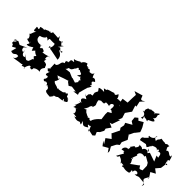

<svg xmlns="http://www.w3.org/2000/svg" viewBox="40 -1542 2364 2364"><g transform="rotate(45 1222.0 -360.5)"><path d="M273 -90C243 -53 211 -84 200 -137C224 -102 221 -99 178 -117C158 -155 170 -157 208 -184L113 -140L67 -163L20 -129C25 -179 88 -153 28 -116C26 -58 39 -118 56 -71C54 -41 97 -86 111 -82C89 -4 96 -7 87 -16C158 18 139 -47 199 -30C193 -35 213 7 165 28C251 18 194 21 292 10C277 27 316 -20 311 23C302 32 371 -13 357 37C352 7 349 2 377 -45C426 -58 382 -22 406 -33C443 -8 440 -75 430 -54C428 -47 457 -90 522 -81C485 -120 546 -170 533 -159C512 -190 536 -204 464 -212C464 -202 481 -278 459 -234C458 -224 435 -304 485 -291C466 -304 457 -280 374 -274C373 -278 398 -292 352 -307C330 -316 341 -303 314 -288C321 -310 269 -327 322 -330C255 -307 199 -332 209 -395C256 -401 297 -447 266 -440C303 -451 306 -424 319 -421C313 -475 324 -446 404 -455C415 -459 424 -393 388 -367C374 -424 414 -376 417 -363V-372C469 -362 520 -351 572 -341C574 -413 518 -428 501 -437C557 -458 554 -462 541 -434C475 -458 510 -488 462 -455C518 -524 518 -522 480 -496C441 -535 445 -558 467 -533C399 -528 429 -501 385 -568C390 -520 392 -538 330 -539C291 -541 278 -538 297 -528C327 -571 283 -527 278 -512C260 -543 263 -503 246 -517C196 -489 198 -507 195 -479C197 -491 159 -486 136 -477C161 -414 114 -462 104 -446C115 -423 90 -366 145 -399C108 -357 127 -338 100 -323C135 -303 143 -258 120 -260C143 -252 143 -249 185 -242C161 -286 205 -250 169 -209C177 -194 235 -218 261 -249C249 -253 249 -237 269 -195C311 -236 309 -243 294 -238C304 -202 376 -179 357 -192C320 -150 337 -171 368 -129C344 -153 348 -109 327 -76C295 -60 303 -62 239 -109Z M1032 -85 974 -102 963 -132C933 -132 981 -161 934 -115C949 -151 871 -87 919 -102C903 -114 876 -92 837 -94C842 -70 836 -117 821 -87C784 -116 747 -95 726 -147C726 -120 754 -138 757 -202C738 -151 725 -213 700 -201L786 -232L856 -254L850 -244L895 -210L931 -232L1007 -222L984 -203L1055 -213L1045 -241C1051 -267 1070 -340 1081 -372C1048 -321 1109 -389 1098 -408C1049 -383 1101 -430 1091 -414C1081 -435 1034 -443 1093 -474C1068 -498 1062 -512 1009 -478C1054 -488 1023 -487 1011 -546C1001 -501 962 -520 945 -508C972 -536 966 -496 934 -542C959 -530 867 -527 915 -544C844 -536 890 -573 858 -567C797 -555 799 -485 798 -525C772 -521 756 -494 708 -490C725 -470 753 -463 721 -462C666 -465 707 -416 680 -409C692 -445 694 -407 646 -403C679 -409 644 -415 664 -373C610 -361 644 -313 599 -277C579 -292 625 -292 580 -281L583 -217C567 -193 623 -236 552 -171C570 -204 570 -133 611 -169C603 -146 580 -105 612 -108C651 -126 636 -72 627 -64C604 -58 649 -16 658 -56C658 -23 682 5 654 -50C730 -54 670 24 704 -34C709 -18 750 -26 740 26C753 41 758 46 825 49C855 13 865 -1 836 4C905 0 894 -30 907 -20C972 -31 914 -18 971 -29C957 -63 968 -58 987 -33C1001 -47 1058 -51 994 -94ZM946 -326 922 -293 866 -311H853L787 -339L721 -331C728 -347 726 -323 741 -366C762 -374 774 -364 795 -406C779 -404 805 -403 819 -451C867 -452 815 -421 858 -445C878 -421 940 -436 875 -376C948 -380 915 -431 925 -380C984 -342 921 -374 945 -327Z M1438 -56 1469 17 1443 -6 1534 14 1560 -9 1542 -53 1572 -82 1597 -129 1590 -160 1633 -221 1574 -247 1606 -256 1644 -364 1622 -344 1642 -397 1619 -471 1621 -464 1673 -538 1647 -620 1667 -619 1651 -689 1698 -742 1663 -721 1642 -724 1623 -770 1515 -738 1560 -717 1557 -659 1555 -578 1478 -568 1491 -490 1527 -478C1460 -481 1523 -541 1454 -523C1447 -480 1484 -562 1410 -505C1447 -503 1424 -558 1402 -572C1379 -508 1358 -554 1350 -544C1314 -529 1303 -533 1266 -516C1251 -481 1258 -515 1267 -508C1213 -481 1206 -518 1258 -466C1254 -465 1204 -474 1175 -455C1217 -395 1197 -437 1180 -369C1188 -405 1175 -374 1190 -336C1143 -316 1184 -357 1141 -307C1136 -275 1152 -264 1104 -288L1167 -248C1098 -220 1117 -190 1156 -175C1129 -177 1106 -155 1144 -170C1140 -154 1124 -112 1112 -93C1127 -158 1137 -101 1120 -67C1183 -97 1187 -96 1144 -75C1130 -89 1207 -59 1178 -6C1164 -28 1171 -10 1236 -5C1215 14 1215 -2 1209 5C1284 36 1296 2 1309 7C1340 24 1347 32 1324 -27C1369 9 1367 23 1429 -19C1386 -46 1399 -44 1431 -46ZM1484 -368 1508 -348 1463 -323 1462 -283 1472 -206 1441 -177C1431 -167 1388 -117 1396 -99C1350 -81 1376 -133 1338 -99C1325 -121 1351 -91 1280 -133C1316 -80 1267 -163 1261 -144C1260 -158 1291 -173 1226 -145C1228 -143 1280 -223 1252 -227C1264 -194 1300 -278 1247 -261L1289 -233C1312 -300 1293 -267 1280 -342C1288 -351 1307 -370 1312 -356C1296 -393 1273 -352 1358 -364C1370 -401 1367 -398 1318 -382C1336 -383 1371 -404 1429 -384C1416 -384 1410 -438 1455 -438C1483 -421 1452 -350 1471 -371Z M1820 0 1791 -51 1820 -107 1829 -120 1856 -141 1848 -182 1880 -254 1841 -313 1848 -315 1878 -379 1876 -371 1922 -430 1914 -455 1899 -491 1865 -548 1807 -514 1781 -539 1745 -510 1751 -453 1791 -427 1710 -381 1722 -349 1712 -297 1732 -269 1681 -165 1680 -173 1733 -122 1671 -76 1713 -10 1674 -34 1717 21 1785 -18 1820 33ZM1850 -592C1832 -617 1906 -563 1884 -597C1870 -611 1950 -621 1951 -652C1924 -662 1932 -672 1918 -658C1906 -677 1952 -665 1925 -734C1897 -695 1957 -758 1928 -758C1865 -701 1900 -756 1888 -705C1891 -745 1833 -718 1809 -719C1850 -739 1798 -695 1782 -710C1799 -716 1763 -684 1774 -657C1766 -687 1797 -599 1756 -644C1831 -626 1810 -580 1800 -567C1830 -560 1834 -566 1815 -604Z M2386 -128 2357 -171 2420 -205 2367 -245 2414 -300 2426 -389C2460 -374 2439 -378 2420 -366C2408 -402 2400 -432 2426 -394C2396 -431 2401 -433 2425 -434C2410 -514 2388 -510 2401 -482C2362 -470 2346 -535 2309 -495C2295 -533 2282 -519 2298 -564C2270 -553 2283 -577 2240 -546C2220 -561 2233 -544 2165 -559C2153 -520 2128 -525 2137 -488C2098 -505 2089 -524 2108 -546C2106 -479 2045 -474 2031 -476C2029 -449 2080 -445 2057 -465C1999 -415 2019 -418 1985 -407C2006 -407 1969 -412 1988 -359L2076 -376L2108 -355L2123 -376C2130 -404 2170 -424 2135 -411C2219 -458 2217 -418 2226 -415C2211 -456 2275 -433 2235 -411C2301 -453 2294 -381 2301 -364C2253 -368 2273 -379 2271 -363L2300 -296L2186 -335C2161 -301 2174 -300 2133 -359C2187 -325 2156 -347 2151 -322C2142 -350 2065 -320 2092 -263C2100 -336 2018 -306 2018 -317C2064 -301 1996 -236 2011 -255C1990 -270 1987 -243 1958 -209C1994 -223 1948 -179 1972 -173C1946 -194 1903 -159 1910 -117C1949 -123 1958 -135 1947 -110C1983 -108 1961 -99 1918 -15C1963 -17 1937 -53 1956 -40C2008 -26 2019 11 2024 14C2028 -36 2040 30 2031 1C2100 4 2040 5 2062 28C2087 8 2096 41 2172 22C2204 9 2153 -47 2203 -18C2191 -66 2258 -69 2261 -35C2217 5 2260 -26 2261 -14L2293 -27L2310 -29L2401 -20L2404 28C2420 -27 2409 -2 2396 -15C2347 -58 2354 -47 2394 -122C2406 -70 2375 -106 2396 -104ZM2083 -159C2108 -218 2100 -201 2092 -201C2082 -223 2102 -264 2153 -258C2169 -251 2175 -253 2177 -273L2254 -229L2273 -196L2275 -118C2234 -105 2240 -90 2211 -140C2196 -123 2127 -81 2104 -59C2127 -73 2080 -125 2079 -139C2100 -152 2082 -110 2073 -124Z"/></g></svg>

Font: Asimov Aggro
Style: It
Weight: 500
Designer: Google
Version: Version 2.000980; 2014